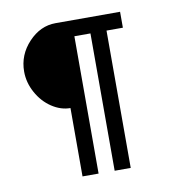

<svg xmlns="http://www.w3.org/2000/svg" viewBox="-64 -572 597 632"><g transform="rotate(-10 234.5 -256.0)"><path d="M323.2 -459V0H269.5V-459H215.8V0H162.1V-228.5Q129.9 -228.5 99.9 -248.5Q69.8 -268.6 51.3 -302.5Q32.7 -336.4 32.7 -373Q32.7 -428.7 72 -470.5Q111.3 -512.2 162.1 -512.2H377.9V-459Z"/></g></svg>

Font: Molengo
Style: Regular
Weight: 400
Designer: moyogo
Foundry: moyogo
Version: Version 0.11; ttfautohint (v0.8) -G 32 -r 16 -x